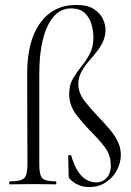

<svg xmlns="http://www.w3.org/2000/svg" viewBox="-20 -746 531 777"><path d="M340 11Q321 11 302.5 4.5Q284 -2 264 -20Q262 -22 260 -25Q258 -28 258 -32L256 -116Q256 -118 261.5 -118.5Q267 -119 268 -117Q279 -79 294 -55Q309 -31 328 -19.5Q347 -8 370 -8Q396 -8 413.5 -28.5Q431 -49 428 -85Q426 -123 401.5 -154Q377 -185 347 -215Q315 -247 287.5 -283.5Q260 -320 260 -366Q260 -402 275 -427.5Q290 -453 309 -476.5Q328 -500 343 -527.5Q358 -555 358 -595Q358 -618 351 -645Q344 -672 324.5 -692Q305 -712 267 -712Q207 -712 173 -641.5Q139 -571 139 -446V-81Q139 -38 151 -25Q163 -12 206 -12Q208 -12 208 -6Q208 0 206 0Q182 0 160.5 -0.5Q139 -1 116 -1Q90 -1 65 -0.5Q40 0 20 0Q17 0 17 -6Q17 -12 20 -12Q65 -12 78 -25Q91 -38 91 -81L90 -448Q90 -581 143 -653.5Q196 -726 288 -726Q335 -726 360.5 -709Q386 -692 396.5 -669Q407 -646 407 -627Q407 -599 396 -576Q385 -553 368.5 -533Q352 -513 335.5 -493.5Q319 -474 308 -452.5Q297 -431 297 -406Q297 -369 323.5 -335.5Q350 -302 382 -269Q404 -246 424 -222.5Q444 -199 456.5 -173.5Q469 -148 469 -119Q469 -88 453.5 -58Q438 -28 409 -8.5Q380 11 340 11Z"/></svg>

Font: Cormorant Light
Style: Regular
Weight: 300
Designer: Christian Thalmann (Catharsis Fonts)
Foundry: Catharsis Fonts
Version: Version 4.000